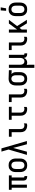

<svg xmlns="http://www.w3.org/2000/svg" viewBox="2244 -3040 1011 5540"><g transform="rotate(-90 2750.0 -270.5)"><path d="M440 8H425Q402 8 380 2Q358 -4 341 -18.5Q324 -33 316 -54.5Q308 -76 308 -99V-440H192V0H102V-440H42V-520H458V-440H398V-99Q398 -93 399.5 -88Q401 -83 405 -79Q409 -75 414 -73.5Q419 -72 425 -72H440Z M750 8Q723 8 696 3Q669 -2 645.5 -15.5Q622 -29 603.5 -49.5Q585 -70 574 -94.5Q563 -119 558.5 -146Q554 -173 554 -200V-320Q554 -347 558.5 -374Q563 -401 574 -425.5Q585 -450 603.5 -470.5Q622 -491 645.5 -504.5Q669 -518 696 -523Q723 -528 750 -528Q777 -528 804 -523Q831 -518 854.5 -504.5Q878 -491 896.5 -470.5Q915 -450 926 -425.5Q937 -401 941.5 -374Q946 -347 946 -320V-200Q946 -173 941.5 -146Q937 -119 926 -94.5Q915 -70 896.5 -49.5Q878 -29 854.5 -15.5Q831 -2 804 3Q777 8 750 8ZM750 -72Q774 -72 796 -81.5Q818 -91 832 -110.5Q846 -130 851 -153Q856 -176 856 -200V-320Q856 -344 851 -367Q846 -390 832 -409.5Q818 -429 796 -438.5Q774 -448 750 -448Q726 -448 704 -438.5Q682 -429 668 -409.5Q654 -390 649 -367Q644 -344 644 -320V-200Q644 -176 649 -153Q654 -130 668 -110.5Q682 -91 704 -81.5Q726 -72 750 -72Z M1050 0 1205 -530 1183 -604Q1174 -637 1164.5 -669.5Q1155 -702 1145 -735H1238L1269 -626L1450 0H1357L1251 -396L1143 0Z M1903 8Q1877 8 1851 3.5Q1825 -1 1801.5 -12Q1778 -23 1758.5 -41Q1739 -59 1727 -82Q1715 -105 1710 -131Q1705 -157 1705 -184V-440H1575V-520H1795V-184Q1795 -161 1801.5 -139.5Q1808 -118 1823 -102Q1838 -86 1859.5 -79Q1881 -72 1903 -72Q1918 -72 1932 -76Q1946 -80 1958 -88V-8Q1946 0 1932 4Q1918 8 1903 8Z M2379 8Q2353 8 2327 3.5Q2301 -1 2277 -12Q2253 -23 2234 -41Q2215 -59 2202.5 -82Q2190 -105 2185.5 -131Q2181 -157 2181 -184V-440H2062V-520H2438V-440H2270V-184Q2270 -161 2276.5 -139.5Q2283 -118 2298.5 -102Q2314 -86 2335.5 -79Q2357 -72 2379 -72Q2393 -72 2407.5 -76Q2422 -80 2434 -88V-8Q2422 0 2407.5 4Q2393 8 2379 8Z M2903 8Q2877 8 2851 3.5Q2825 -1 2801.5 -12Q2778 -23 2758.5 -41Q2739 -59 2727 -82Q2715 -105 2710 -131Q2705 -157 2705 -184V-440H2575V-520H2795V-184Q2795 -161 2801.5 -139.5Q2808 -118 2823 -102Q2838 -86 2859.5 -79Q2881 -72 2903 -72Q2918 -72 2932 -76Q2946 -80 2958 -88V-8Q2946 0 2932 4Q2918 8 2903 8Z M3246 8Q3219 8 3192.5 2.5Q3166 -3 3143 -16.5Q3120 -30 3102 -50.5Q3084 -71 3073 -95.5Q3062 -120 3058 -146.5Q3054 -173 3054 -200V-320Q3054 -346 3058 -371.5Q3062 -397 3072 -421Q3082 -445 3098.5 -465.5Q3115 -486 3137 -499.5Q3159 -513 3184.5 -520.5Q3210 -528 3236 -528H3250L3494 -520V-440L3381 -444Q3395 -433 3406.5 -419Q3418 -405 3425 -389Q3432 -373 3435 -355.5Q3438 -338 3438 -320V-200Q3438 -173 3434 -146.5Q3430 -120 3419 -95.5Q3408 -71 3390 -50.5Q3372 -30 3349 -16.5Q3326 -3 3299.5 2.5Q3273 8 3246 8ZM3246 -72Q3261 -72 3276.5 -76Q3292 -80 3304.5 -89Q3317 -98 3325.5 -111Q3334 -124 3339 -139Q3344 -154 3346 -169.5Q3348 -185 3348 -200V-320Q3348 -342 3344 -363.5Q3340 -385 3329 -404Q3318 -423 3299 -434.5Q3280 -446 3258 -448H3243Q3220 -448 3199.5 -437Q3179 -426 3166 -407Q3153 -388 3148.5 -365.5Q3144 -343 3144 -320V-200Q3144 -185 3146 -169.5Q3148 -154 3153 -139Q3158 -124 3166.5 -111Q3175 -98 3187.5 -89Q3200 -80 3215.5 -76Q3231 -72 3246 -72Z M3562 215V-520H3652V-200Q3652 -185 3653.5 -169.5Q3655 -154 3660 -139.5Q3665 -125 3673 -112Q3681 -99 3693 -89.5Q3705 -80 3720 -76Q3735 -72 3750 -72Q3765 -72 3780 -76Q3795 -80 3807 -89.5Q3819 -99 3827 -112Q3835 -125 3840 -139.5Q3845 -154 3846.5 -169.5Q3848 -185 3848 -200V-520H3938V-99Q3938 -93 3939.5 -88Q3941 -83 3945 -79Q3949 -75 3954 -73.5Q3959 -72 3965 -72H3981V8H3965Q3944 8 3923 3Q3902 -2 3885 -15Q3868 -28 3858.5 -47.5Q3849 -67 3848 -88Q3840 -67 3827.5 -48.5Q3815 -30 3797 -17Q3779 -4 3757.5 2Q3736 8 3714 8Q3697 8 3679.5 4.5Q3662 1 3647 -7Q3650 22 3651 50.5Q3652 79 3652 107V215Z M4403 8Q4377 8 4351 3.5Q4325 -1 4301.5 -12Q4278 -23 4258.5 -41Q4239 -59 4227 -82Q4215 -105 4210 -131Q4205 -157 4205 -184V-440H4075V-520H4295V-184Q4295 -161 4301.5 -139.5Q4308 -118 4323 -102Q4338 -86 4359.5 -79Q4381 -72 4403 -72Q4418 -72 4432 -76Q4446 -80 4458 -88V-8Q4446 0 4432 4Q4418 8 4403 8Z M4846 0 4714 -213 4668 -152V0H4578V-520H4668V-284L4841 -520H4948L4767 -283L4948 0Z M5250 8Q5223 8 5196 3Q5169 -2 5145.5 -15.5Q5122 -29 5103.5 -49.5Q5085 -70 5074 -94.5Q5063 -119 5058.5 -146Q5054 -173 5054 -200V-320Q5054 -347 5058.5 -374Q5063 -401 5074 -425.5Q5085 -450 5103.5 -470.5Q5122 -491 5145.5 -504.5Q5169 -518 5196 -523Q5223 -528 5250 -528Q5277 -528 5304 -523Q5331 -518 5354.5 -504.5Q5378 -491 5396.5 -470.5Q5415 -450 5426 -425.5Q5437 -401 5441.5 -374Q5446 -347 5446 -320V-200Q5446 -173 5441.5 -146Q5437 -119 5426 -94.5Q5415 -70 5396.5 -49.5Q5378 -29 5354.5 -15.5Q5331 -2 5304 3Q5277 8 5250 8ZM5250 -72Q5274 -72 5296 -81.5Q5318 -91 5332 -110.5Q5346 -130 5351 -153Q5356 -176 5356 -200V-320Q5356 -344 5351 -367Q5346 -390 5332 -409.5Q5318 -429 5296 -438.5Q5274 -448 5250 -448Q5226 -448 5204 -438.5Q5182 -429 5168 -409.5Q5154 -390 5149 -367Q5144 -344 5144 -320V-200Q5144 -176 5149 -153Q5154 -130 5168 -110.5Q5182 -91 5204 -81.5Q5226 -72 5250 -72ZM5208 -600 5219 -756H5307L5279 -600Z"/></g></svg>

Font: Iosevka Bendy Medium
Style: Regular
Weight: 500
Monospace: yes
Designer: Belleve Invis
Foundry: Belleve Invis
Version: Version 30.1.2